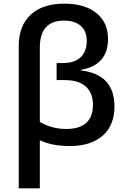

<svg xmlns="http://www.w3.org/2000/svg" viewBox="-20 -785 684 1045"><path d="M330.1 -765.1Q440.4 -765.1 504.2 -714.4Q567.9 -663.6 567.9 -573.2Q567.9 -430.2 419.9 -404.8V-401.9Q603 -380.4 603 -206.1Q603 -102.5 538.6 -46.4Q474.1 9.8 360.8 9.8Q261.2 9.8 196.8 -22V240.2H82V-535.2Q82 -645 147.2 -705.1Q212.4 -765.1 330.1 -765.1ZM328.1 -672.9Q196.8 -672.9 196.8 -525.9V-121.1Q264.2 -83 339.8 -83Q485.8 -83 485.8 -214.8Q485.8 -279.3 446.5 -314.2Q407.2 -349.1 333 -349.1H288.1V-441.9H323.2Q385.7 -441.9 418.9 -473.4Q452.1 -504.9 452.1 -563Q452.1 -616.2 419.2 -644.5Q386.2 -672.9 328.1 -672.9Z"/></svg>

Font: Open Sans Semibold
Style: Regular
Weight: 600
Foundry: Ascender Corporation
Version: Version 1.10; ttfautohint (v1.5.65-e2d9)